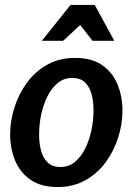

<svg xmlns="http://www.w3.org/2000/svg" viewBox="-20 -744 536 776"><path d="M213 12Q145 12 102.5 -18Q60 -48 40.5 -96.5Q21 -145 21 -201Q21 -255 38.5 -310Q56 -365 89 -410Q122 -455 171 -482.5Q220 -510 283 -510Q352 -510 394 -480Q436 -450 455.5 -401.5Q475 -353 475 -297Q475 -243 457.5 -188Q440 -133 407 -88Q374 -43 325 -15.5Q276 12 213 12ZM224 -69Q257 -69 282 -89Q307 -109 324 -143Q341 -177 349.5 -217.5Q358 -258 358 -298Q358 -334 350 -363.5Q342 -393 323.5 -411Q305 -429 272 -429Q239 -429 214 -409Q189 -389 172 -355Q155 -321 146.5 -281Q138 -241 138 -200Q138 -165 146 -135Q154 -105 173 -87Q192 -69 224 -69ZM304 -643 235 -579H149L265 -724H363L442 -579H354Z"/></svg>

Font: Rosario
Style: Italic
Weight: 400
Italic angle: -8.05°
Designer: Hector Gatti
Foundry: Omnibus Type
Version: Version 1.201